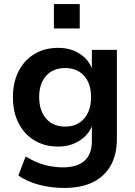

<svg xmlns="http://www.w3.org/2000/svg" viewBox="-20 -741 670 951"><path d="M298 190Q234 190 174.5 174.5Q115 159 71 128L107 34Q134 51 165 63.5Q196 76 228 82Q260 88 291 88Q362 88 398.5 55.5Q435 23 435 -42V-123H438Q421 -75 375 -45Q329 -15 269 -15Q201 -15 150.5 -45.5Q100 -76 72 -131Q44 -186 44 -260Q44 -333 72 -388Q100 -443 150.5 -473.5Q201 -504 269 -504Q330 -504 376 -474Q422 -444 438 -394H435V-494H559V-55Q559 24 528.5 78.5Q498 133 440 161.5Q382 190 298 190ZM303 -114Q362 -114 396.5 -153.5Q431 -193 431 -260Q431 -327 396.5 -365.5Q362 -404 303 -404Q243 -404 208.5 -365.5Q174 -327 174 -260Q174 -193 208.5 -153.5Q243 -114 303 -114ZM247 -600V-721H375V-600Z"/></svg>

Font: Nunito Sans 10pt
Style: Bold
Weight: 700
Designer: Vernon Adams
Foundry: Vernon Adams
Version: Version 3.101;gftools[0.9.27]